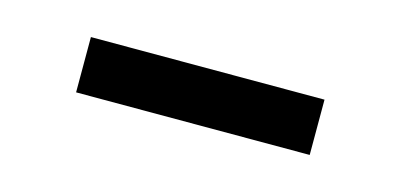

<svg xmlns="http://www.w3.org/2000/svg" viewBox="-26 -375 434 208"><g transform="rotate(15 191.0 -271.0)"><path d="M60 -302H322V-240H60Z"/></g></svg>

Font: Idrija
Style: Regular
Weight: 400
Designer: Julieta Ulanovsky
Foundry: Julieta Ulanovsky
Version: Version 7.200